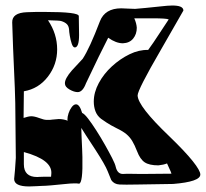

<svg xmlns="http://www.w3.org/2000/svg" viewBox="-20 -680 742 692"><path d="M85 -8Q31 -8 31 -35Q34 -61 37 -111L35 -309Q34 -358 30.5 -430Q27 -502 24 -599Q23 -634 77 -636Q95 -637 111 -637Q127 -637 141 -637Q264 -637 264 -622L265 -554Q265 -510 250 -509Q243 -509 238.5 -522.5Q234 -536 231.5 -551.5Q229 -567 229 -573Q228 -586 221 -593Q214 -600 201 -604Q197 -606 153 -607Q186 -558 186 -502Q186 -447 152.5 -403.5Q119 -360 66 -351L65 -255Q83 -261 93 -261Q104 -261 121.5 -254.5Q139 -248 147 -248H152Q156 -248 160.5 -248Q165 -248 169 -249L192 -251Q208 -251 224 -245L223 -249Q223 -259 227 -271.5Q231 -284 238.5 -294Q246 -304 254 -304Q267 -304 276 -273Q284 -270 297.5 -252.5Q311 -235 327 -210Q343 -185 358 -158.5Q373 -132 384 -110.5Q395 -89 397 -79Q403 -53 423 -53Q434 -54 456 -53.5Q478 -53 489 -53L598 -54Q596 -61 591.5 -70Q587 -79 582 -91Q570 -86 551 -84Q518 -84 501.5 -95Q485 -106 474 -135Q465 -158 456.5 -172Q448 -186 435.5 -196.5Q423 -207 400 -218Q378 -229 364.5 -238Q351 -247 344 -252Q330 -263 324 -279Q318 -295 318 -314Q318 -347 336 -380.5Q354 -414 383.5 -441Q413 -468 447 -484.5Q481 -501 514 -500Q533 -526 551 -554Q569 -582 588 -610Q581 -614 529 -614H464Q472 -596 473 -580Q473 -557 460 -541Q447 -525 423 -524Q398 -524 370 -544Q356 -517 336 -476Q316 -435 290 -380Q278 -348 260 -348Q247 -348 230.5 -357.5Q214 -367 214 -379Q213 -396 239 -426L278 -468Q303 -506 340 -603Q358 -650 417 -650Q424 -650 441 -649Q458 -648 467 -648Q479 -649 506 -651.5Q533 -654 559.5 -657Q586 -660 598 -660Q641 -661 641 -642L559 -499Q476 -356 476 -336Q477 -297 590 -189Q647 -134 674.5 -99.5Q702 -65 702 -51Q702 -25 604 -17L478 -15Q427 -14 411 -15Q391 -16 381 -31Q381 -31 368 -63Q359 -86 324 -140Q303 -172 290 -192Q277 -212 273 -219Q273 -210 274 -187.5Q275 -165 276 -143.5Q277 -122 277 -114Q279 -20 265 -18Q261 -19 256.5 -19Q252 -19 246 -19Q235 -19 211.5 -16.5Q188 -14 165 -12Q142 -10 131 -10Q128 -10 111.5 -9Q95 -8 85 -8ZM114 -42Q116 -42 122 -42.5Q128 -43 138 -43H164L165 -54Q169 -104 66 -132V-88Q66 -42 114 -42Z"/></svg>

Font: Moo Lah Lah
Style: Regular
Weight: 400
Designer: Robert E. Leuschke
Foundry: Robert E. Leuschke
Version: Version 1.010; ttfautohint (v1.8.3)